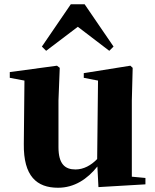

<svg xmlns="http://www.w3.org/2000/svg" viewBox="-20 -866 731 903"><path d="M443 14 664 1V-29L600 -35V-393L604 -547L593 -557L374 -522V-500L441 -487L437 -118C408 -88 373 -69 335 -69C286 -69 255 -94 255 -174V-393L261 -547L248 -557L26 -527V-500L95 -487L92 -189C90 -37 153 17 253 17C330 17 391 -24 438 -83ZM494 -627 514 -647 378 -846H313L177 -647L197 -627L346 -740Z"/></svg>

Font: Noto Serif SC Black
Style: Regular
Weight: 900
Designer: Ryoko NISHIZUKA 西塚涼子 (kana & ideographs); Frank Grießhammer (Latin, Greek & Cyrillic); Wenlong ZHANG 张文龙 (bopomofo); San
Foundry: Adobe
Version: Version 2.001;hotconv 1.1.0;makeotfexe 2.6.0